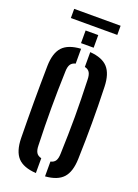

<svg xmlns="http://www.w3.org/2000/svg" viewBox="-188 -1100 850 1183"><g transform="rotate(20 237.0 -508.0)"><path d="M207.5 7.5Q124.1 2.2 87.2 -37.9Q50.3 -78 48.5 -163.3Q47.5 -229.4 47 -287.6Q46.5 -345.8 46.5 -401.4Q46.5 -457 47 -514.7Q47.5 -572.5 48.5 -637.1Q50.3 -722 87.2 -762.1Q124.1 -802.2 207.5 -807.5V-710.2Q184.8 -705 174.8 -689.1Q164.8 -673.1 164.3 -642.5Q162 -577.5 161 -518.2Q160 -459 160 -401.8Q160 -344.6 161 -284.7Q162 -224.9 164.3 -157.8Q164.8 -127 174.8 -111Q184.8 -95 207.5 -89.8ZM267.5 7.3V-89.8Q290.3 -94.9 299.9 -110.9Q309.6 -127 310.1 -157.8Q312.3 -224 313.6 -283.4Q314.9 -342.8 314.9 -400.1Q314.9 -457.3 313.6 -517Q312.3 -576.6 310.1 -642.5Q309.6 -673.1 299.9 -689.1Q290.3 -705.1 267.5 -710.2V-807.3Q347.8 -801.4 384.2 -761.2Q420.6 -721 423.2 -637.1Q425.3 -572.2 426.2 -514.4Q427.1 -456.7 427.1 -400.9Q427.1 -345.2 426.2 -287.2Q425.3 -229.2 423.2 -163.3Q420.6 -78.8 384.2 -38.8Q347.8 1.2 267.5 7.3ZM195.1 -840V-922.9H278V-840ZM83.4 -1024H387.8V-963.9H83.4Z"/></g></svg>

Font: Big Shoulders Stencil Text Thin
Style: Regular
Weight: 100
Designer: Patric King
Foundry: XO Type Co
Version: Version 2.001